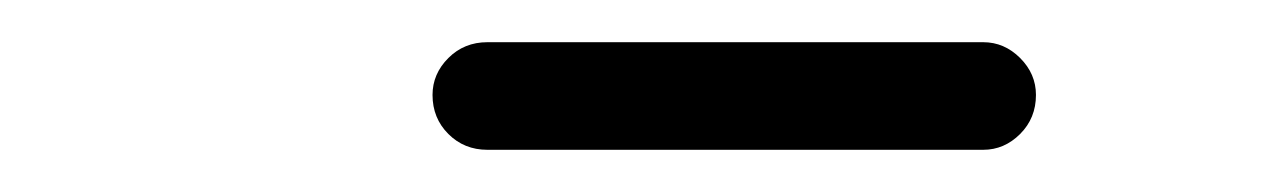

<svg xmlns="http://www.w3.org/2000/svg" viewBox="-20 -619 601 91"><path d="M446 -599Q456 -599 463.5 -591.5Q471 -584 471 -574Q471 -563 463.5 -555.5Q456 -548 446 -548H211Q200 -548 192.5 -555.5Q185 -563 185 -574Q185 -584 192.5 -591.5Q200 -599 211 -599Z"/></svg>

Font: Libertine Sup
Style: Regular
Weight: 400
Designer: Bastien Sozeau
Foundry: NBR — Bastien Sozeau
Version: Version 2.003; ttfautohint (v1.8.4.7-5d5b);gftools[0.9.33]